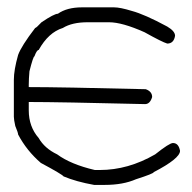

<svg xmlns="http://www.w3.org/2000/svg" viewBox="-20 -509 528 528"><path d="M59.1 -228.5V-205.6Q59.1 -160.6 86.4 -129.4Q102.5 -101.1 137.2 -84.5Q174.3 -57.1 240.7 -41.5H254.4Q332.5 -41.5 406.7 -84.5Q445.8 -115.7 455.6 -115.7Q471.2 -115.7 475.1 -94.2Q475.1 -73.2 402.8 -35.6Q402.8 -31.7 354 -16.1Q318.4 -0.5 268.1 -0.5H238.8Q189.5 -9.3 154.8 -23.9Q151.4 -29.3 92.3 -61Q53.2 -94.7 29.8 -139.2Q29.8 -144 22 -162.6Q18.1 -180.2 18.1 -188V-289.6Q18.1 -316.4 29.8 -357.9Q38.6 -382.3 76.7 -432.1Q79.6 -432.1 94.2 -447.8Q128.9 -471.2 139.2 -471.2Q164.1 -488.8 205.6 -488.8H293.5Q310.5 -488.8 342.3 -479Q377.4 -469.7 439.9 -436Q461.4 -423.3 461.4 -410.6Q458 -389.2 439.9 -389.2Q426.3 -393.1 377.4 -420.4Q315.9 -447.8 279.8 -447.8H221.2Q178.2 -447.8 152.8 -432.1Q113.3 -419.9 86.4 -371.6Q81.1 -371.6 74.7 -354Q71.3 -354 61 -313Q59.1 -291.5 59.1 -275.9V-269.5Q145 -269.5 380.9 -263.7Q398.4 -257.3 398.4 -242.2Q392.6 -222.7 378.9 -222.7Q141.6 -228.5 59.1 -228.5Z"/></svg>

Font: CEF Fonts CJK
Style: Regular
Weight: 400
Designer: PartyBoss (派对大魔王)
Version: Release 2.25